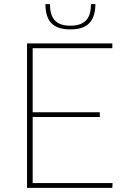

<svg xmlns="http://www.w3.org/2000/svg" viewBox="-20 -914 622 934"><path d="M527.5 -23.5 526.5 0H111.5V-703H526.5V-679.5H139V-368H465.5V-345H139V-23.5ZM322.5 -771Q259 -771 230 -801.2Q201 -831.5 201 -894H223Q223 -869 228.2 -849.5Q233.5 -830 245.2 -816.5Q257 -803 276 -796Q295 -789 322.5 -789Q350 -789 369 -796Q388 -803 400 -816.5Q412 -830 417.2 -849.5Q422.5 -869 422.5 -894H444Q444 -833 415 -802Q386 -771 322.5 -771Z"/></svg>

Font: Lato ExtraLight
Style: Regular
Weight: 275
Designer: Lukasz Dziedzic with Adam Twardoch and Botio Nikoltchev
Foundry: tyPoland Lukasz Dziedzic
Version: Version 2.015; 2015-08-06; http://www.latofonts.com/